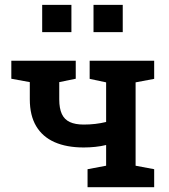

<svg xmlns="http://www.w3.org/2000/svg" viewBox="-20 -782 707 802"><path d="M345.7 0V-75.2L423.3 -89.8V-176.3Q401.4 -170.9 377.7 -168.5Q354 -166 329.6 -166Q258.3 -166 208 -188.2Q157.7 -210.4 131.1 -255.1Q104.5 -299.8 104.5 -367.2V-439L27.3 -453.1V-528.3H227.5H296.4V-453.1L227.5 -439V-367.2Q227.5 -329.1 238.3 -305.9Q249 -282.7 271.7 -272.2Q294.4 -261.7 329.6 -261.7Q355 -261.7 377.9 -264.4Q400.9 -267.1 423.3 -272.5V-438L354.5 -452.6V-528.3H624V-452.6L546.4 -438V-89.8L624 -75.2V0ZM370.6 -647.9V-761.7H492.7V-647.9ZM156.2 -647.9V-761.7H278.3V-647.9Z"/></svg>

Font: Roboto Slab LO Medium
Style: Regular
Weight: 500
Designer: Google
Version: Version 2.000